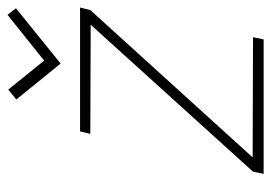

<svg xmlns="http://www.w3.org/2000/svg" viewBox="-128 -612 739 524"><g transform="rotate(-90 242.0 -349.5)"><path d="M482 -676 464 -699 339 -599 260 -697 233 -675 331 -554ZM484 -501H146L139 -473L437 -472L36 -29L30 0H397L403 -29L75 -30L477 -473Z"/></g></svg>

Font: Advent Pro ExtraLight
Style: Italic
Weight: 250
Italic angle: -12°
Version: Version 3.000